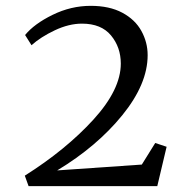

<svg xmlns="http://www.w3.org/2000/svg" viewBox="-20 -638 636 658"><path d="M394 -420Q394 -476 360.5 -516.5Q327 -557 261 -557Q216 -557 167.5 -534Q119 -511 88 -483L66 -518Q97 -556 160 -587Q223 -618 291 -618Q355 -618 399 -594.5Q443 -571 464.5 -532Q486 -493 486 -449Q486 -350 399 -243Q312 -136 176 -54L466 -74L512 -148L551 -135L519 0H78L65 -36Q206 -125 300 -228Q394 -331 394 -420Z"/></svg>

Font: Martel
Style: Regular
Weight: 400
Designer: Dan Reynolds
Foundry: Dan Reynolds
Version: Version 1.001; ttfautohint (v1.1) -l 5 -r 5 -G 72 -x 0 -D la